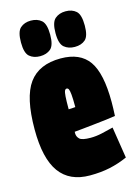

<svg xmlns="http://www.w3.org/2000/svg" viewBox="-118 -833 643 907"><g transform="rotate(-15 203.0 -379.5)"><path d="M207 10Q108 10 59 -57.5Q10 -125 10 -267Q10 -424 59.5 -492Q109 -560 215 -560Q310 -560 352.5 -499.5Q395 -439 395 -299Q395 -288 394.5 -267.5Q394 -247 393 -231Q374 -228 346 -224.5Q318 -221 288 -218Q258 -215 231.5 -212Q205 -209 190 -208V-200Q190 -184 202 -172.5Q214 -161 256 -161Q283 -161 312 -167.5Q341 -174 368 -181L392 -28Q349 -9 305 0.5Q261 10 207 10ZM190 -318Q195 -318 205 -318.5Q215 -319 223 -320Q223 -361 221 -381.5Q219 -402 215.5 -408.5Q212 -415 206 -415Q200 -415 196.5 -408Q193 -401 191.5 -380.5Q190 -360 190 -318ZM295 -595Q264 -595 243.5 -612Q223 -629 223 -681Q223 -734 243.5 -751.5Q264 -769 295 -769Q327 -769 346.5 -751.5Q366 -734 366 -681Q366 -629 346.5 -612Q327 -595 295 -595ZM125 -595Q94 -595 74 -612Q54 -629 54 -681Q54 -734 74 -751.5Q94 -769 125 -769Q157 -769 177 -751.5Q197 -734 197 -681Q197 -629 177 -612Q157 -595 125 -595Z"/></g></svg>

Font: Georama ExtraCondensed Black
Style: Regular
Weight: 900
Width: 2
Designer: Jean-Baptiste Levee
Foundry: Production Type
Version: Version 1.000